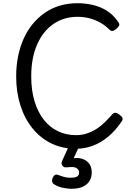

<svg xmlns="http://www.w3.org/2000/svg" viewBox="-20 -910 815 1199"><path d="M455 19Q369 19 300.5 -14.5Q232 -48 183 -108.5Q134 -169 107.5 -251.5Q81 -334 81 -433Q81 -499 93 -558.5Q105 -618 128 -669Q151 -720 184.5 -760.5Q218 -801 260.5 -830.5Q303 -860 354.5 -875Q406 -890 464 -890Q510 -890 556 -880Q602 -870 644 -845Q686 -820 719 -772Q728 -759 724 -750.5Q720 -742 708 -731Q694 -719 684 -717Q674 -715 664 -724Q639 -750 607.5 -768Q576 -786 540 -795.5Q504 -805 464 -805Q422 -805 384.5 -794Q347 -783 314.5 -761Q282 -739 256.5 -707Q231 -675 212.5 -633.5Q194 -592 184.5 -542Q175 -492 175 -433Q175 -345 196 -276.5Q217 -208 254.5 -161Q292 -114 343 -90Q394 -66 455 -66Q491 -66 522.5 -76.5Q554 -87 582.5 -105Q611 -123 635 -147Q659 -171 682 -197Q691 -207 702.5 -205.5Q714 -204 727 -193Q742 -182 745 -173Q748 -164 740 -152Q701 -94 655 -56Q609 -18 558.5 0.5Q508 19 455 19ZM425 269Q409 269 377 263.5Q345 258 318 241Q307 234 305.5 222.5Q304 211 309 200Q316 186 325 182Q334 178 347 184Q358 188 377 194Q396 200 418 200Q449 200 461.5 192.5Q474 185 474 166Q474 151 458.5 140Q443 129 399 135Q388 136 382 134Q376 132 370 125Q365 118 364.5 111Q364 104 367 97L417 -13H482L428 105L398 89Q443 72 478 78Q513 84 533 107Q553 130 553 166Q553 198 538.5 221Q524 244 496 256.5Q468 269 425 269Z"/></svg>

Font: Playwrite GB J
Style: Regular
Weight: 400
Designer: Veronika Burian, José Scaglione
Foundry: TypeTogether
Version: Version 1.002